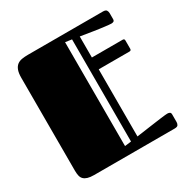

<svg xmlns="http://www.w3.org/2000/svg" viewBox="-160 -841 959 981"><g transform="rotate(-30 319.5 -350.5)"><path d="M409.2 -456.1V-60.1Q456.5 -66.9 496.1 -72.3Q512.7 -74.7 529.5 -76.9Q546.4 -79.1 560.5 -81.1Q574.7 -83 585 -84Q595.2 -85 599.1 -85Q607.4 -85 613.3 -81.8Q619.1 -78.6 619.1 -68.8V-23.9Q619.1 -15.1 614.7 -7.6Q610.4 0 593.8 0H119.1Q96.2 0 81.8 -4.4Q67.4 -8.8 59.1 -17.1Q50.8 -25.4 47.9 -38.1Q44.9 -50.8 44.9 -67.9V-616.2Q44.9 -644 51.3 -660.9Q57.6 -677.7 69.3 -686.8Q81.1 -695.8 97.4 -698.5Q113.8 -701.2 133.8 -701.2H575.2Q591.8 -701.2 596.4 -693.6Q601.1 -686 601.1 -676.8V-642.1Q601.1 -632.3 595.9 -629.2Q590.8 -626 582.5 -626Q577.6 -626 567.6 -627Q557.6 -627.9 544.4 -629.6Q531.2 -631.3 516.1 -633.3Q501 -635.3 485.8 -637.7Q450.7 -643.1 409.2 -649.9V-525.9H590.8Q601.1 -525.9 601.1 -515.6V-466.8Q601.1 -456.1 590.8 -456.1ZM367.7 -656.7 329.6 -662.1V-49.3L367.7 -54.2Z"/></g></svg>

Font: Fascinate Inline
Style: Regular
Weight: 900
Designer: Astigmatic (AOETI)
Foundry: Astigmatic (AOETI)
Version: Version 1.000